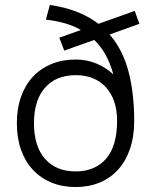

<svg xmlns="http://www.w3.org/2000/svg" viewBox="-20 -742 609 774"><path d="M422 -603Q476 -540 498.5 -452Q521 -364 521 -255Q521 -192 504 -142Q487 -92 456 -58Q425 -24 381.5 -6Q338 12 285 12Q231 12 187.5 -6Q144 -24 113 -57Q82 -90 65 -137.5Q48 -185 48 -245Q48 -305 65 -352.5Q82 -400 113 -433Q144 -466 187.5 -484Q231 -502 285 -502Q331 -502 369.5 -485.5Q408 -469 437 -442Q413 -530 360 -581L239 -538L219 -590L306 -621Q277 -638 242 -648Q207 -658 165 -663L181 -722Q243 -713 291 -694Q339 -675 377 -646L523 -698L542 -646ZM285 -51Q363 -51 407.5 -102Q452 -153 452 -255Q452 -340 407.5 -389.5Q363 -439 285 -439Q206 -439 161.5 -388.5Q117 -338 117 -245Q117 -152 161.5 -101.5Q206 -51 285 -51Z"/></svg>

Font: Geist Light
Style: Regular
Weight: 400
Designer: Basement.studio, Andrés Briganti, Mateo Zaragoza
Foundry: Basement.studio, Vercel, Andrés Briganti, Guido Ferreyra, Mateo Zaragoza
Version: Version 1.401